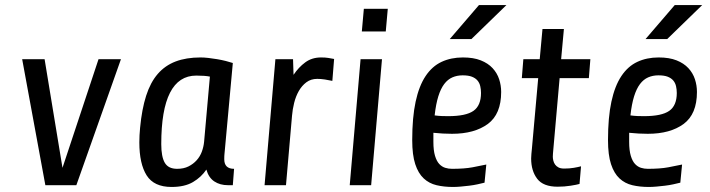

<svg xmlns="http://www.w3.org/2000/svg" viewBox="-20 -735 2816 762"><path d="M283 0H160L68 -500H157L228 -69L371 -500H460Z M536 -228Q543 -302 560 -355Q577 -408 606 -441.5Q635 -475 677 -491Q719 -507 776 -507Q790 -507 807.5 -505Q825 -503 842.5 -500Q860 -497 876 -493Q892 -489 904 -485L872 -136Q872 -134 871 -125.5Q870 -117 870 -103Q870 -65 909 -65L904 0H885Q853 0 830.5 -15Q808 -30 799 -62Q779 -32 746 -12.5Q713 7 661 7Q591 7 562 -39Q533 -85 533 -170Q533 -198 536 -228ZM683 -65Q709 -65 728 -74.5Q747 -84 760.5 -99Q774 -114 781 -133Q788 -152 790 -172L813 -431Q803 -433 790 -434Q777 -435 759 -435Q620 -435 620 -163Q620 -113 634 -89Q648 -65 683 -65Z M1299 -414Q1286 -417 1269.5 -419.5Q1253 -422 1239 -422Q1214 -422 1196 -408.5Q1178 -395 1166 -374Q1154 -353 1147.5 -327Q1141 -301 1139 -276L1115 0H1030L1073 -500H1143L1145 -438Q1165 -468 1191.5 -487.5Q1218 -507 1254 -507Q1272 -507 1283.5 -505Q1295 -503 1306 -501Z M1416 -610 1424 -700H1519L1511 -610ZM1368 0 1411 -500H1496L1453 0Z M1969 -370Q1969 -282 1916 -243Q1863 -204 1774 -204Q1754 -204 1737.5 -205Q1721 -206 1700 -208V-172Q1700 -138 1706.5 -116.5Q1713 -95 1723.5 -84Q1734 -73 1747 -69Q1760 -65 1774 -65Q1823 -65 1855 -71Q1887 -77 1910 -82L1903 -10Q1891 -7 1875 -3.5Q1859 0 1842 2Q1825 4 1808.5 5.5Q1792 7 1778 7Q1742 7 1712.5 0Q1683 -7 1661.5 -27Q1640 -47 1628 -83.5Q1616 -120 1616 -179Q1616 -269 1629.5 -331.5Q1643 -394 1669 -433Q1695 -472 1732.5 -489.5Q1770 -507 1817 -507Q1859 -507 1888 -495.5Q1917 -484 1935 -464.5Q1953 -445 1961 -420.5Q1969 -396 1969 -370ZM1816 -436Q1794 -436 1775.5 -428Q1757 -420 1743 -401.5Q1729 -383 1719.5 -352.5Q1710 -322 1705 -277Q1720 -275 1732.5 -274.5Q1745 -274 1759 -274Q1829 -274 1859 -295Q1889 -316 1889 -366Q1889 -380 1886 -393Q1883 -406 1875 -415.5Q1867 -425 1853 -430.5Q1839 -436 1816 -436ZM1765 -580 1881 -715H1990L1851 -580Z M2201 -425 2176 -142Q2175 -134 2174.5 -124.5Q2174 -115 2174 -113Q2174 -106 2176 -97.5Q2178 -89 2183 -82Q2188 -75 2196.5 -70.5Q2205 -66 2219 -66Q2240 -66 2257.5 -69Q2275 -72 2286 -75L2280 -5Q2270 -2 2245 2Q2220 6 2193 6Q2136 6 2112 -25.5Q2088 -57 2088 -106Q2088 -113 2089 -124.5Q2090 -136 2091 -145L2116 -425H2051L2057 -500H2122L2133 -620H2218L2207 -500H2323L2317 -425Z M2746 -370Q2746 -282 2693 -243Q2640 -204 2551 -204Q2531 -204 2514.5 -205Q2498 -206 2477 -208V-172Q2477 -138 2483.5 -116.5Q2490 -95 2500.5 -84Q2511 -73 2524 -69Q2537 -65 2551 -65Q2600 -65 2632 -71Q2664 -77 2687 -82L2680 -10Q2668 -7 2652 -3.5Q2636 0 2619 2Q2602 4 2585.5 5.5Q2569 7 2555 7Q2519 7 2489.5 0Q2460 -7 2438.5 -27Q2417 -47 2405 -83.5Q2393 -120 2393 -179Q2393 -269 2406.5 -331.5Q2420 -394 2446 -433Q2472 -472 2509.5 -489.5Q2547 -507 2594 -507Q2636 -507 2665 -495.5Q2694 -484 2712 -464.5Q2730 -445 2738 -420.5Q2746 -396 2746 -370ZM2593 -436Q2571 -436 2552.5 -428Q2534 -420 2520 -401.5Q2506 -383 2496.5 -352.5Q2487 -322 2482 -277Q2497 -275 2509.5 -274.5Q2522 -274 2536 -274Q2606 -274 2636 -295Q2666 -316 2666 -366Q2666 -380 2663 -393Q2660 -406 2652 -415.5Q2644 -425 2630 -430.5Q2616 -436 2593 -436ZM2542 -580 2658 -715H2767L2628 -580Z"/></svg>

Font: Share
Style: Italic
Weight: 400
Version: Version 1.002